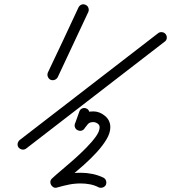

<svg xmlns="http://www.w3.org/2000/svg" viewBox="-20 -605 800 898"><path d="M381 -582Q390 -578 393.5 -568Q397 -558 393 -549Q321 -397 250 -244Q245 -235 235.5 -231.5Q226 -228 216 -232Q207 -237 203.5 -246.5Q200 -256 204 -266Q240 -342 276 -418Q312 -494 347 -570Q352 -580 361.5 -583.5Q371 -587 381 -582ZM755 -445Q761 -437 760 -426.5Q759 -416 750 -410Q588 -285 426 -160Q264 -35 102 90Q102 90 102 90Q102 90 102 90Q94 96 84 94.5Q74 93 67 85Q61 77 62.5 67Q64 57 72 50Q234 -75 396 -200Q558 -325 720 -450Q728 -456 738.5 -454.5Q749 -453 755 -445ZM351 -83Q354 -93 363.5 -97.5Q373 -102 383 -98Q392 -95 396.5 -85.5Q401 -76 398 -66Q393 -52 388 -38Q383 -24 378 -10Q375 0 365.5 4.5Q356 9 346 5Q336 2 331.5 -7.5Q327 -17 331 -27Q336 -41 341 -55Q346 -69 351 -83Q351 -83 351 -83Q351 -83 351 -83ZM374 -3Q368 5 358 6.5Q348 8 339 1Q331 -5 329.5 -15Q328 -25 334 -34Q351 -55 368.5 -69.5Q386 -84 416 -84Q446 -84 471 -63Q496 -42 496 -10Q496 17 478 47Q460 77 432 107.5Q404 138 371.5 167Q339 196 308.5 221.5Q278 247 257 267Q250 273 242 268.5Q234 264 229 255Q224 246 224 236.5Q224 227 233 224Q265 215 295 209Q325 203 358 203Q385 203 412 208.5Q439 214 464 226Q464 226 464 226Q464 226 464 226Q473 231 476 240.5Q479 250 475 260Q470 269 460 272Q450 275 441 271Q422 261 400.5 257Q379 253 358 253Q328 253 301.5 258.5Q275 264 247 272Q238 275 230.5 271Q223 267 219 260Q215 253 215.5 245Q216 237 223 230Q240 214 267.5 191Q295 168 325.5 141Q356 114 383.5 86Q411 58 428.5 33.5Q446 9 446 -10Q446 -21 436 -27.5Q426 -34 416 -34Q399 -34 391 -24.5Q383 -15 374 -3Q374 -3 374 -3Q374 -3 374 -3Z"/></svg>

Font: FRB American Cursive Semibold
Style: Italic
Weight: 600
Italic angle: -25°
Version: Version 2.0;Modular Font Editor K font №1